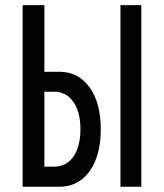

<svg xmlns="http://www.w3.org/2000/svg" viewBox="-20 -713 626 733"><path d="M66.4 0V-693.4H149.4V-439H205.6Q279.3 -439 322 -379.6Q364.7 -320.3 364.7 -219.7Q364.7 -118.7 322 -59.3Q279.3 0 205.6 0ZM439.9 0V-693.4H519.5V0ZM149.4 -76.7H186.5Q232.9 -76.7 260 -115Q287.1 -153.3 287.1 -219.7Q287.1 -285.6 260 -324.2Q232.9 -362.8 186.5 -362.8H149.4Z"/></svg>

Font: CaskaydiaMono NF SemiLight
Style: Regular
Weight: 350
Designer: Aaron Bell
Foundry: Saja Typeworks
Version: Version 2111.001; ttfautohint (v1.8.4);Nerd Fonts 3.1.1